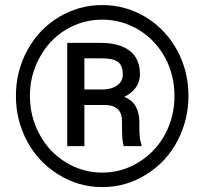

<svg xmlns="http://www.w3.org/2000/svg" viewBox="-20 -741 826 771"><path d="M43.9 -356C43.9 -291 58.6 -231 88.4 -174.8C118.2 -118.7 159.7 -74.2 213.9 -40.5C267.6 -6.8 326.7 10.3 390.6 10.3C455.1 10.3 514.2 -6.8 568.4 -41C622.1 -74.7 663.6 -119.6 692.9 -175.8C722.2 -231.9 736.8 -292 736.8 -356C736.8 -421.9 721.7 -482.9 691.4 -539.1C660.6 -595.2 618.7 -639.6 564.9 -672.4C511.2 -704.6 453.1 -720.7 390.6 -720.7C328.1 -720.7 270 -704.6 216.3 -672.4C162.1 -639.6 120.1 -595.2 89.8 -539.1C59.1 -482.9 43.9 -421.9 43.9 -356ZM100.1 -356C100.1 -411.1 113.3 -462.9 139.2 -510.3C165 -557.6 200.2 -595.2 245.1 -622.1C290 -648.9 338.4 -662.1 390.6 -662.1C442.9 -662.1 491.7 -648.4 536.6 -621.6C581.5 -594.2 616.7 -557.1 642.6 -510.3C668 -462.9 680.7 -411.6 680.7 -356C680.7 -299.8 668 -248.5 642.6 -201.2C616.7 -153.8 581.5 -116.7 536.6 -89.4C491.7 -61.5 442.9 -47.9 390.6 -47.9C338.4 -47.9 290 -61.5 245.6 -88.4C200.7 -115.2 165 -152.8 139.2 -200.7C113.3 -248 100.1 -299.8 100.1 -356ZM318.8 -319.3H404.8C442.4 -317.9 463.4 -301.8 468.8 -270.5C469.7 -265.1 470.2 -247.1 470.2 -217.3C470.2 -187 472.7 -166 477.1 -154.3H547.9V-162.1C542.5 -174.3 539.6 -194.8 539.6 -222.7V-252.4C539.1 -302.7 519 -335.9 479.5 -352.1C521 -373 542 -403.8 542 -443.8C542 -484.4 528.3 -515.6 501 -537.1C473.1 -558.1 434.6 -568.8 384.8 -568.8H250V-154.3H318.8ZM318.8 -381.8V-506.8H386.2C418.9 -506.8 441.4 -502 454.1 -492.2C466.8 -481.9 473.1 -465.3 473.1 -441.4C473.1 -423.8 465.8 -409.7 451.7 -398.9C437.5 -388.2 418.5 -382.3 395 -381.8Z"/></svg>

Font: Vazir
Style: Regular
Weight: 400
Designer: Saber Rastikerdar
Foundry: Saber Rastikerdar
Version: Version 27.002;January 24, 2021;FontCreator 13.0.0.2683 64-b